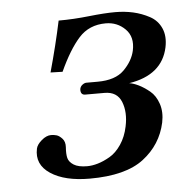

<svg xmlns="http://www.w3.org/2000/svg" viewBox="-41 -484 515 535"><g transform="rotate(-5 217.0 -216.0)"><path d="M185.1 -22.9Q199.2 -22.9 215.1 -27.6Q231 -32.2 248.8 -42.5Q266.6 -52.7 281 -74Q295.4 -95.2 301.3 -124Q309.6 -163.1 297.9 -192.6Q286.1 -222.2 251 -222.2H196.3Q191.9 -222.2 189 -224.4Q186 -226.6 185.1 -230.5Q184.1 -234.4 184.6 -238.8Q186 -246.1 191.9 -250.5Q197.8 -254.9 203.1 -254.9H234.4Q284.2 -254.9 308.8 -279.5Q333.5 -304.2 339.8 -333Q347.7 -370.6 325.4 -392.8Q303.2 -415 271 -415Q224.6 -415 195.8 -383.1Q167 -351.1 139.6 -291L106 -292Q127 -367.2 141.1 -434.1Q183.1 -434.1 226.8 -439Q270.5 -443.8 300.3 -443.8Q326.2 -443.8 350.1 -438.5Q374 -433.1 395.8 -421.4Q417.5 -409.7 427.5 -387.2Q437.5 -364.7 431.2 -334Q415 -257.8 321.8 -243.2Q333 -241.7 347.7 -234.6Q362.3 -227.5 378.2 -214.6Q394 -201.7 401.9 -178.2Q409.7 -154.8 403.8 -126Q390.6 -64.9 340.3 -26.4Q290 12.2 189.5 12.2Q119.6 12.2 80.1 -13.9Q40.5 -40 49.8 -84Q52.2 -95.2 65.7 -106.7Q79.1 -118.2 92.3 -118.2Q100.1 -118.2 107.7 -116Q115.2 -113.8 123.3 -105Q131.3 -96.2 130.4 -81.1Q128.9 -62 131.8 -50.5Q134.8 -39.1 147.7 -31Q160.6 -22.9 185.1 -22.9Z"/></g></svg>

Font: Linux Libertine Slanted
Style: Semibold Slanted
Weight: 600
Designer: Philipp H. Poll
Foundry: Philipp H. Poll
Version: Version 5.1.1